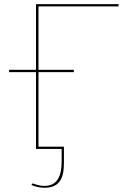

<svg xmlns="http://www.w3.org/2000/svg" viewBox="-20 -720 610 928"><path d="M166 -689V-382.5H337V-371.5H166V-11H289V67.5Q289 97 284.2 119.2Q279.5 141.5 268.2 156.8Q257 172 239 179.8Q221 187.5 194.5 187.5Q179 187.5 163.8 184.2Q148.5 181 132.5 174.5L133.5 171Q134.5 168 136 167.5Q137.5 167 138.5 167Q140 167 145 168.8Q150 170.5 157.2 172.8Q164.5 175 174 176.8Q183.5 178.5 194.5 178.5Q218.5 178.5 234.5 169.8Q250.5 161 260.2 145Q270 129 274 106.8Q278 84.5 278 57.5V0H154V-371.5H24V-382.5H154V-700H553V-689Z"/></svg>

Font: Lato 2
Style: Regular
Weight: 100
Designer: Lukasz Dziedzic with Adam Twardoch and Botio Nikoltchev
Foundry: tyPoland Lukasz Dziedzic
Version: Version 2.015; 2015-08-06; http://www.latofonts.com/